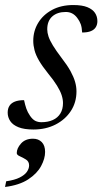

<svg xmlns="http://www.w3.org/2000/svg" viewBox="-38 -504 406 762"><path d="M57.5 -106.5Q61.5 -87.5 66.5 -73Q71.5 -58.5 81.5 -44Q92 -29 102.8 -24Q113.5 -19 126 -19Q152.5 -19 171.8 -27.8Q191 -36.5 201.5 -53.5Q212 -70.5 212 -95Q212 -110 206.5 -126.8Q201 -143.5 188.2 -164.2Q175.5 -185 152.5 -213Q130 -241 117 -263.2Q104 -285.5 99 -304.8Q94 -324 94 -342Q94 -381 113.5 -413.2Q133 -445.5 168.8 -464.8Q204.5 -484 253 -484Q288 -484 308.8 -475.5Q329.5 -467 339 -452.8Q348.5 -438.5 348.5 -420Q348.5 -406.5 342.2 -396.2Q336 -386 322.8 -380.5Q309.5 -375 288 -375Q287 -395 282.5 -407.8Q278 -420.5 268.5 -433Q259.5 -445 248.2 -450.8Q237 -456.5 223 -456.5Q189.5 -456.5 169.5 -438.8Q149.5 -421 149.5 -387.5Q149.5 -374.5 154.5 -359.2Q159.5 -344 172 -323.5Q184.5 -303 206.5 -274Q229 -245 241.8 -221.8Q254.5 -198.5 260 -179.2Q265.5 -160 265.5 -141.5Q265.5 -97.5 243.2 -63.5Q221 -29.5 182.5 -9.8Q144 10 94.5 10Q58 10 35.5 1Q13 -8 2.8 -23.2Q-7.5 -38.5 -7.5 -57Q-7.5 -73 -0.5 -84Q6.5 -95 21 -100.8Q35.5 -106.5 57.5 -106.5ZM28.5 103.5Q28.5 84.5 45.5 65.5Q62.5 46.5 93 46.5Q114.5 46.5 127.8 60Q141 73.5 141 99Q141 125.5 125 155.2Q109 185 73.8 208Q38.5 231 -18 238L-13.5 215.5Q20.5 210.5 40.2 200.5Q60 190.5 68.8 177.8Q77.5 165 77.5 152.5Q77.5 137 65.2 129.2Q53 121.5 40.8 116.2Q28.5 111 28.5 103.5Z"/></svg>

Font: Newsreader 48pt
Style: Italic
Weight: 400
Italic angle: -17°
Version: Version 1.003